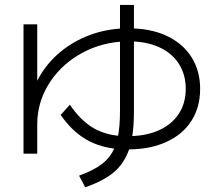

<svg xmlns="http://www.w3.org/2000/svg" viewBox="-20 -748 904 793"><path d="M77.1 -647.5H133.8V-414.6Q164.6 -475.1 215.8 -521.7Q267.1 -568.4 333.5 -596.4Q399.9 -624.5 475.6 -629.9V-727.5H533.2V-630.4Q616.2 -627 678 -595.2Q739.7 -563.5 773.2 -508.3Q806.6 -453.1 806.6 -380.9Q806.6 -305.7 771 -249.5Q735.4 -193.4 668.9 -162.6Q602.5 -131.8 513.2 -130.9Q493.2 -73.2 450.4 -36.9Q407.7 -0.5 332 25.4L306.6 -22.5Q365.7 -43.9 399.9 -69.8Q434.1 -95.7 451.7 -134.3Q381.3 -143.1 327.6 -177Q273.9 -210.9 230.5 -273.4L268.6 -315.4Q310.1 -254.9 357.4 -224.4Q404.8 -193.8 467.8 -187.5Q475.6 -229.5 475.6 -290V-575.7Q380.9 -567.4 302.5 -519.8Q224.1 -472.2 179 -397Q133.8 -321.8 133.8 -234.4V-113.3H77.1ZM747.1 -380.9Q747.1 -437.5 721.2 -480.5Q695.3 -523.4 647 -548.3Q598.6 -573.2 533.2 -576.7V-290Q533.2 -228.5 526.4 -186Q594.2 -189 644 -213.6Q693.8 -238.3 720.5 -281.2Q747.1 -324.2 747.1 -380.9Z"/></svg>

Font: Pretendard GOV Light
Style: Regular
Weight: 300
Designer: Base glyphs from Inter by Rasmus Andersson; Hangeul glyphs from Noto Sans CJK(Source Han Sans) by Jang Soo-young and Kan
Foundry: Kil Hyung-jin
Version: Version 1.309